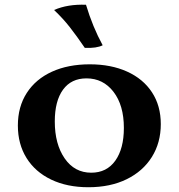

<svg xmlns="http://www.w3.org/2000/svg" viewBox="-20 -777 750 806"><path d="M55 -250Q55 -329 92.5 -387Q130 -445 198 -476Q266 -507 357 -507Q446 -507 513.5 -476.5Q581 -446 618 -389.5Q655 -333 655 -256Q655 -178 617.5 -118Q580 -58 511.5 -24.5Q443 9 351 9Q262 9 195 -23Q128 -55 91.5 -113.5Q55 -172 55 -250ZM500 -240Q500 -335 456.5 -391.5Q413 -448 343 -448Q279 -448 244.5 -400.5Q210 -353 210 -267Q210 -172 251.5 -112Q293 -52 363 -52Q428 -52 464 -102.5Q500 -153 500 -240ZM207 -735Q264 -760 341 -757Q369 -664 411 -587Q386 -574 336 -576Q302 -626 273 -663Q244 -700 207 -735Z"/></svg>

Font: Vollkorn SC
Style: Bold
Weight: 700
Designer: Friedrich Althausen
Foundry: Friedrich Althausen
Version: Version 4.015